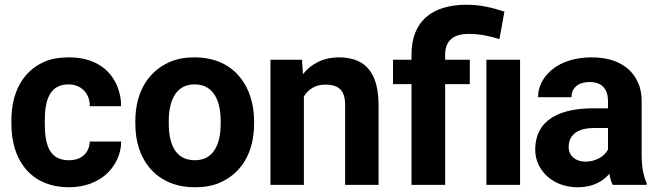

<svg xmlns="http://www.w3.org/2000/svg" viewBox="-20 -780 2774 810"><path d="M28 -257C28 -220 33 -184 43 -152C73 -57 147 10 272 10C337 10 391 -12 427 -44C461 -74 491 -122 491 -183H359C356 -133 323 -104 270 -104C186 -104 169 -174 169 -257V-271C169 -353 187 -424 269 -424C323 -424 359 -386 359 -332H491C491 -363 485 -392 474 -418C443 -491 375 -538 271 -538C230 -538 194 -532 164 -518C78 -479 28 -393 28 -271Z M551 -259C551 -220 556 -185 567 -152C599 -58 677 10 802 10C842 10 878 4 909 -10C997 -49 1052 -134 1052 -259V-269C1052 -308 1046 -343 1035 -376C1003 -470 926 -538 801 -538C761 -538 726 -532 695 -518C607 -479 551 -394 551 -269ZM692 -259V-269C692 -351 719 -424 801 -424C883 -424 911 -352 911 -269V-259C911 -176 884 -104 802 -104C718 -104 692 -175 692 -259Z M1121 0H1262V-373C1279 -401 1308 -423 1352 -423C1411 -423 1436 -397 1436 -337V0H1577V-336C1577 -460 1532 -538 1410 -538C1341 -538 1290 -508 1258 -467L1254 -528H1121Z M1638 -425H1716V0H1858V-425H1962V-528H1858V-550C1858 -610 1895 -637 1957 -637C2008 -637 2048 -627 2087 -615L2108 -731C2057 -747 2011 -760 1948 -760C1805 -760 1716 -692 1716 -550V-528H1638ZM2032 0H2174V-528H2032Z M2238 -148C2238 -125 2243 -104 2252 -85C2279 -30 2337 10 2418 10C2480 10 2523 -14 2551 -47C2554 -28 2558 -13 2565 0H2708V-8C2693 -41 2687 -79 2687 -128V-352C2687 -383 2682 -410 2671 -433C2640 -501 2573 -538 2475 -538C2406 -538 2350 -519 2311 -488C2279 -462 2250 -423 2250 -370H2391C2391 -412 2423 -434 2467 -434C2520 -434 2545 -404 2545 -353V-323H2482C2348 -323 2238 -279 2238 -148ZM2379 -159C2379 -218 2426 -240 2487 -240H2545V-149C2529 -120 2494 -98 2449 -98C2410 -98 2379 -122 2379 -159Z"/></svg>

Font: Asimov Pro
Style: Bd
Weight: 700
Designer: Google
Version: Version 2.000980; 2014